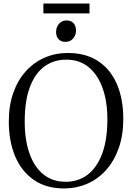

<svg xmlns="http://www.w3.org/2000/svg" viewBox="-20 -1049 743 1080"><path d="M344.5 11Q242 12 171.8 -36Q101.5 -84 65.5 -169Q29.5 -254 29.5 -364.5Q29.5 -456 55 -527.5Q80.5 -599 126 -649Q171.5 -699 231.8 -725Q292 -751 361.5 -751Q462.5 -751 532 -705.2Q601.5 -659.5 637.5 -576Q673.5 -492.5 673.5 -380Q673.5 -289 648.2 -217Q623 -145 578.2 -94.2Q533.5 -43.5 473.8 -16.8Q414 10 344.5 11ZM349.5 -26.5Q420 -26.5 472.5 -66Q525 -105.5 554.5 -184Q584 -262.5 584 -380Q584 -477 557.5 -552.2Q531 -627.5 479.5 -670.5Q428 -713.5 352.5 -713.5Q282.5 -713.5 230 -675.2Q177.5 -637 148.2 -559.5Q119 -482 119 -364.5Q119 -263 145.5 -187Q172 -111 223.2 -68.8Q274.5 -26.5 349.5 -26.5ZM347.5 -813.5Q324 -813.5 309.8 -828.2Q295.5 -843 295.5 -869.5Q295.5 -896 311.8 -915Q328 -934 354.5 -934H355.5Q379 -934 393.2 -919.2Q407.5 -904.5 407.5 -877.5Q407.5 -851 391.2 -832.2Q375 -813.5 348.5 -813.5ZM483.5 -1029V-973.5H224V-1029Z"/></svg>

Font: Merriweather 72pt Light
Style: Regular
Weight: 300
Version: Version 2.100